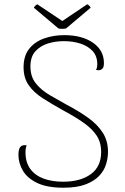

<svg xmlns="http://www.w3.org/2000/svg" viewBox="-20 -864 583 896"><path d="M276 12Q201 12 155 -9.5Q109 -31 87.5 -66.5Q66 -102 66 -142Q66 -158 69.5 -168.5Q73 -179 81.5 -183.5Q90 -188 104 -186Q102 -179 100.5 -172Q99 -165 99 -153Q99 -106 121.5 -75.5Q144 -45 183.5 -30.5Q223 -16 274 -16Q355 -16 403.5 -51Q452 -86 452 -155Q452 -200 430.5 -232Q409 -264 369 -292Q329 -320 271 -351Q219 -380 178 -406.5Q137 -433 113.5 -467Q90 -501 90 -550Q90 -603 116 -636Q142 -669 185.5 -684.5Q229 -700 280 -700Q363 -700 414 -664.5Q465 -629 465 -570Q465 -558 462.5 -551Q460 -544 452 -539Q443 -534 428 -538Q432 -545 433 -551.5Q434 -558 434 -564Q434 -602 412.5 -625.5Q391 -649 355.5 -660.5Q320 -672 278 -672Q239 -672 203.5 -661Q168 -650 145 -624.5Q122 -599 122 -554Q122 -506 147.5 -474.5Q173 -443 211.5 -420.5Q250 -398 288 -377Q349 -345 392.5 -313.5Q436 -282 460 -244Q484 -206 484 -155Q484 -127 475 -97.5Q466 -68 443 -43.5Q420 -19 379.5 -3.5Q339 12 276 12ZM288 -731Q282 -730 276.5 -729.5Q271 -729 265 -729.5Q259 -730 253 -731L138 -828Q140 -833 145 -837.5Q150 -842 154 -844L271 -766L387 -844Q392 -842 396.5 -837.5Q401 -833 403 -828Z"/></svg>

Font: Arima Thin
Style: Regular
Weight: 100
Designer: Joana Correia and Natanael Gama
Foundry: NDISCOVER
Version: Version 1.101;gftools[0.9.23]